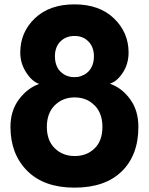

<svg xmlns="http://www.w3.org/2000/svg" viewBox="-20 -846 684 881"><path d="M484 -462Q539 -443 577 -391Q615 -339 615 -264Q615 -134 538.5 -59.5Q462 15 322 15Q182 15 105 -62Q28 -139 28 -264Q28 -338 67 -390Q106 -442 160 -461Q128 -471 100.5 -513Q73 -555 73 -605Q73 -698 140 -762Q207 -826 321.5 -826Q436 -826 503 -761.5Q570 -697 570 -605Q570 -553 543.5 -512.5Q517 -472 484 -462ZM322 -681Q283 -681 257.5 -656Q232 -631 232 -587Q232 -558 244 -535Q252 -521 265 -511Q265 -510 266 -509.5Q267 -509 268 -509Q271 -506 275 -504Q278 -502 282 -500Q286 -499 290 -497Q296 -495 301 -494Q303 -494 306 -493Q315 -492 321.5 -492Q328 -492 337 -493Q340 -494 342 -494Q347 -495 352 -497Q357 -499 361 -501Q365 -502 368 -504Q372 -506 375 -509Q376 -509 376.5 -509.5Q377 -510 378 -511Q391 -521 399 -536Q411 -558 411 -587Q411 -630 386 -655.5Q361 -681 322 -681ZM450 -264Q450 -325 415 -362Q415 -362 414 -362Q379 -399 322 -399Q268 -399 231.5 -363Q195 -327 195 -264Q195 -201 231.5 -165.5Q268 -130 323 -130Q378 -130 414 -165Q450 -200 450 -264Z"/></svg>

Font: Neutral Face
Style: Bold
Weight: 700
Designer: Vadym Aksieiev
Version: Version 1.039;Fontself Maker 3.5.7